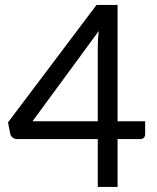

<svg xmlns="http://www.w3.org/2000/svg" viewBox="-20 -736 620 756"><path d="M365 -258.5V-554Q365 -567 366 -582.5Q367 -598 369 -614L108 -258.5ZM551.5 -258.5V-207.5Q551.5 -199.5 546.8 -194Q542 -188.5 532 -188.5H443V0H365V-188.5H47Q37 -188.5 29.8 -194.2Q22.5 -200 20.5 -208.5L11.5 -254L360 -716.5H443V-258.5Z"/></svg>

Font: TypoPRO Lato
Style: Regular
Weight: 400
Designer: Lukasz Dziedzic with Adam Twardoch and Botio Nikoltchev
Foundry: tyPoland Lukasz Dziedzic
Version: Version 2.010; 2014-09-01; http://www.latofonts.com/